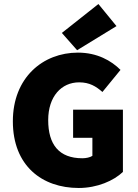

<svg xmlns="http://www.w3.org/2000/svg" viewBox="-20 -924 686 956"><path d="M372 12C464 12 546 -24 592 -68V-378H344V-238H440V-148C428 -140 408 -136 390 -136C274 -136 220 -204 220 -326C220 -444 286 -514 374 -514C426 -514 458 -494 490 -466L580 -576C534 -622 464 -662 368 -662C194 -662 44 -538 44 -320C44 -98 190 12 372 12ZM364 -674 560 -794 470 -904 288 -760Z"/></svg>

Font: Giro Sans Black
Style: Regular
Weight: 900
Designer: Paul D. Hunt
Foundry: Adobe Systems Incorporated
Version: Version 1.000;PS 1.0;hotconv 1.0.88;makeotf.lib2.5.647800